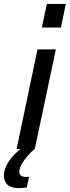

<svg xmlns="http://www.w3.org/2000/svg" viewBox="-84 -763 357 983"><path d="M130 -622 156 -743H253L228 -622ZM1 0 108 -510H202L94 0ZM15 200Q-15 200 -32 191.5Q-49 183 -56.5 168.5Q-64 154 -64 136Q-64 99 -37 60.5Q-10 22 34 -10L94 0Q79 11 60.5 31.5Q42 52 28.5 74.5Q15 97 15 117Q15 129 23.5 136Q32 143 53 143Q56 143 57 143Q58 143 65 142L53 197Q44 198 33.5 199Q23 200 15 200Z"/></svg>

Font: Saira Condensed Medium
Style: Italic
Weight: 500
Width: 3
Italic angle: -12°
Designer: Hector Gatti with collaboration of the Omnibus-Type team
Foundry: Omnibus-Type
Version: Version 1.101